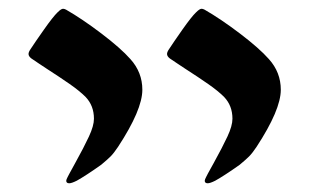

<svg xmlns="http://www.w3.org/2000/svg" viewBox="-20 -547 714 440"><path d="M493.7 -324.7Q479.5 -338.9 457 -354.5Q434.6 -370.1 404.3 -389.6Q395.5 -395.5 386.5 -401.4Q377.4 -407.2 369.1 -413.1Q362.8 -418 362.8 -423.3Q362.8 -427.7 367.2 -434.1Q377 -449.2 397.9 -479Q418.9 -508.8 429.2 -518.6Q437.5 -526.9 441.9 -526.9Q444.8 -526.9 448.7 -524.9Q485.4 -503.9 529.8 -470.2Q574.2 -436.5 596.2 -411.6Q623.5 -381.3 623.5 -341.3Q623.5 -295.4 567.9 -210.4Q558.1 -195.8 550.8 -188.5Q543.5 -181.2 529.3 -169.4Q494.1 -144.5 473.1 -132.8Q461.4 -127 456.1 -127Q449.2 -127 449.2 -132.8Q449.2 -135.3 452.4 -141.4Q455.6 -147.5 456.5 -149.4L469.7 -173.3Q489.7 -209.5 501.2 -234.1Q512.7 -258.8 512.7 -274.9Q512.7 -304.7 493.7 -324.7ZM176.3 -324.7Q162.1 -338.9 139.6 -354.5Q117.2 -370.1 86.9 -389.6Q78.1 -395.5 69.1 -401.4Q60.1 -407.2 51.8 -413.1Q45.4 -418 45.4 -423.3Q45.4 -427.7 49.8 -434.1Q59.6 -449.2 80.6 -479Q101.6 -508.8 111.8 -518.6Q120.1 -526.9 124.5 -526.9Q127.4 -526.9 131.3 -524.9Q168 -503.9 212.4 -470.2Q256.8 -436.5 278.8 -411.6Q306.2 -381.3 306.2 -341.3Q306.2 -295.4 250.5 -210.4Q240.7 -195.8 233.4 -188.5Q226.1 -181.2 211.9 -169.4Q176.8 -144.5 155.8 -132.8Q144 -127 138.7 -127Q131.8 -127 131.8 -132.8Q131.8 -135.3 135 -141.4Q138.2 -147.5 139.2 -149.4L152.3 -173.3Q172.4 -209.5 183.8 -234.1Q195.3 -258.8 195.3 -274.9Q195.3 -304.7 176.3 -324.7Z"/></svg>

Font: David Libre Medium
Style: Regular
Weight: 500
Version: Version 1.000